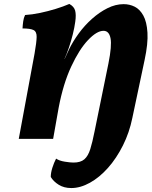

<svg xmlns="http://www.w3.org/2000/svg" viewBox="-20 -703 767 972"><path d="M75 0 155 -432Q165 -489 165.5 -516Q166 -543 149.5 -551Q133 -559 94 -559Q95 -577 97.5 -595Q100 -613 107 -627Q142 -629 182.5 -637.5Q223 -646 262 -658Q301 -670 331 -683Q355 -670 360.5 -649Q366 -628 361 -593Q357 -563 348.5 -529Q340 -495 329 -462.5Q318 -430 307 -406V-404L330 -454Q349 -493 378.5 -533.5Q408 -574 445.5 -607.5Q483 -641 524 -661.5Q565 -682 606 -682Q636 -682 662 -669Q688 -656 705.5 -624.5Q723 -593 726.5 -538Q730 -483 712 -399L650 -106Q635 -32 602.5 33Q570 98 527 146.5Q484 195 435.5 222Q387 249 341 249Q304 249 277.5 232.5Q251 216 237 193Q237 172 245 146.5Q253 121 264 100Q280 111 308 115.5Q336 120 352 120Q388 120 407 103.5Q426 87 437 52Q448 17 459 -39L529 -382Q547 -472 539.5 -509.5Q532 -547 504 -547Q470 -547 425.5 -500Q381 -453 340.5 -366Q300 -279 277 -158L249 0Z"/></svg>

Font: Vollkorn ExtraBold
Style: Italic
Weight: 800
Italic angle: -11°
Designer: Friedrich Althausen
Foundry: Friedrich Althausen
Version: Version 5.000; ttfautohint (v1.8.3)